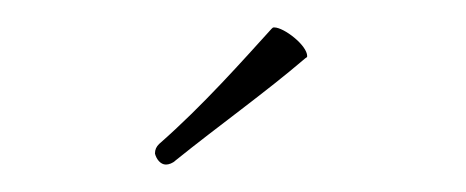

<svg xmlns="http://www.w3.org/2000/svg" viewBox="-20 -375 340 140"><path d="M108 -258C139 -283 174 -308 202 -332C203 -333 204 -333 204 -334C204 -342 187 -355 180 -355C179 -355 179 -355 178 -354C158 -332 128 -298 96 -270C94 -268 93 -266 93 -263C94 -259 97 -255 101 -255C103 -255 106 -256 108 -258Z"/></svg>

Font: Stalemate
Style: Regular
Weight: 400
Designer: Astigmatic (AOETI)
Foundry: Astigmatic (AOETI)
Version: Version 001.000